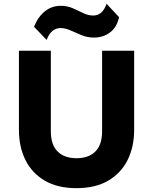

<svg xmlns="http://www.w3.org/2000/svg" viewBox="-20 -964 796 999"><path d="M378.2 15Q279.9 15 213.2 -23.9Q146.5 -62.9 112.5 -131.2Q78.5 -199.6 78.5 -288V-700H244.5V-281.8Q244.5 -210.4 279.9 -175.6Q315.2 -140.8 378.2 -140.8Q440.9 -140.8 476.1 -175.6Q511.2 -210.4 511.2 -281.8V-700H678V-288Q678 -200 644 -131.6Q610 -63.2 543.3 -24.1Q476.6 15 378.2 15ZM222.8 -756.2 157 -824.8Q178.6 -877.9 214.3 -905.8Q250 -933.8 295.8 -933.8Q330.2 -933.8 358.8 -921.1Q387.4 -908.5 413.2 -895.9Q439 -883.2 465.2 -883.2Q488.4 -883.2 506 -898Q523.6 -912.8 534.5 -944.2L599.5 -874.8Q588.2 -822.2 552.7 -795.4Q517.1 -768.5 469.5 -768.5Q434.8 -768.5 404.6 -780.9Q374.4 -793.2 347.2 -805.6Q320.1 -818 295 -818Q271.8 -818 253.2 -803.2Q234.6 -788.4 222.8 -756.2Z"/></svg>

Font: Geologica Thin
Style: Regular
Weight: 100
Version: Version 1.010;gftools[0.9.28]